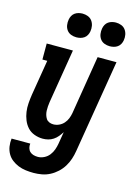

<svg xmlns="http://www.w3.org/2000/svg" viewBox="-146 -824 786 1111"><g transform="rotate(15 247.5 -269.0)"><path d="M170 213Q146 213 122.5 210Q99 207 78 198.5Q57 190 39.5 176.5Q22 163 11 143.5Q0 124 -3.5 101Q-7 78 -4 54H108Q106 67 109.5 80Q113 93 122 101.5Q131 110 143.5 113.5Q156 117 170 117Q188 117 206.5 108Q225 99 237.5 83Q250 67 256.5 48.5Q263 30 266 12L278 -60Q269 -46 258 -32.5Q247 -19 232.5 -9.5Q218 0 202 4Q186 8 170 8Q144 8 119.5 -1Q95 -10 78.5 -28Q62 -46 52.5 -69.5Q43 -93 39.5 -118Q36 -143 38 -169.5Q40 -196 44 -222L79 -434H50V-530H207L154 -207Q152 -194 151 -180.5Q150 -167 150.5 -154.5Q151 -142 154.5 -130Q158 -118 164.5 -108Q171 -98 182.5 -93Q194 -88 207 -88Q225 -88 241.5 -95.5Q258 -103 270 -116.5Q282 -130 288.5 -146.5Q295 -163 298 -180L355 -530H468L376 27Q372 52 364 76Q356 100 342.5 122Q329 144 309.5 162Q290 180 267 192Q244 204 219 208.5Q194 213 170 213ZM406 -609Q389 -609 373.5 -615Q358 -621 348.5 -634Q339 -647 336.5 -663.5Q334 -680 337 -697Q339 -709 345 -720Q351 -731 361 -738Q371 -745 383 -748Q395 -751 406 -751Q423 -751 438.5 -745Q454 -739 463.5 -726Q473 -713 476 -696.5Q479 -680 476 -663Q474 -651 468 -640Q462 -629 452 -622Q442 -615 430 -612Q418 -609 406 -609ZM206 -609Q189 -609 173.5 -615Q158 -621 148.5 -634Q139 -647 136.5 -663.5Q134 -680 137 -697Q139 -709 145 -720Q151 -731 161 -738Q171 -745 183 -748Q195 -751 206 -751Q223 -751 238.5 -745Q254 -739 263.5 -726Q273 -713 276 -696.5Q279 -680 276 -663Q274 -651 268 -640Q262 -629 252 -622Q242 -615 230 -612Q218 -609 206 -609Z"/></g></svg>

Font: Iosevka Slab
Style: Bold Italic
Weight: 700
Italic angle: -9°
Monospace: yes
Designer: Belleve Invis
Foundry: Belleve Invis
Version: Version 11.1.0; ttfautohint (v1.8.3)